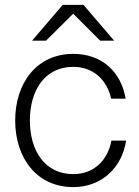

<svg xmlns="http://www.w3.org/2000/svg" viewBox="-20 -752 567 784"><path d="M279 12C395 12 478 -67 495 -178H435C420 -97 363 -41 279 -41C163 -41 102 -137 102 -260C102 -383 163 -479 279 -479C361 -479 417 -426 434 -349H493C475 -457 398 -532 279 -532C130 -532 42 -413 42 -260C42 -107 130 12 279 12ZM111 -586H168L279 -696L389 -586H446L321 -732H236Z"/></svg>

Font: Aspekta 250
Style: Regular
Weight: 250
Designer: Ivo Dolenc
Version: Version 2.000